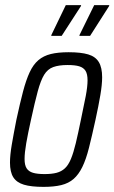

<svg xmlns="http://www.w3.org/2000/svg" viewBox="-20 -722 447 750"><path d="M150 8Q102 8 73.5 -0.5Q45 -9 32 -29.5Q19 -50 19 -87Q19 -116 26 -157Q33 -198 44 -254Q58 -319 70 -364.5Q82 -410 96 -440Q110 -470 130 -487Q150 -504 178.5 -511Q207 -518 248 -518Q296 -518 324.5 -509.5Q353 -501 366 -479.5Q379 -458 379 -420Q379 -392 372 -350.5Q365 -309 353 -254Q339 -190 327.5 -144.5Q316 -99 301.5 -69.5Q287 -40 267.5 -23Q248 -6 219.5 1Q191 8 150 8ZM154 -42Q182 -42 201 -47Q220 -52 233.5 -64.5Q247 -77 257 -101Q267 -125 276 -162.5Q285 -200 296 -254Q308 -310 315 -347Q322 -384 322 -408Q322 -433 314 -445.5Q306 -458 289.5 -463Q273 -468 244 -468Q210 -468 188 -460Q166 -452 152.5 -430Q139 -408 127.5 -365.5Q116 -323 101 -254Q89 -200 82.5 -162.5Q76 -125 76 -101Q76 -77 84 -64.5Q92 -52 109 -47Q126 -42 154 -42ZM290 -582 291 -586 348 -702H407L406 -698L332 -582ZM180 -582 181 -586 237 -702H297L296 -698L221 -582Z"/></svg>

Font: Saira Condensed Light
Style: Italic
Weight: 300
Width: 3
Italic angle: -12°
Designer: Hector Gatti with collaboration of the Omnibus-Type team
Foundry: Omnibus-Type
Version: Version 1.101